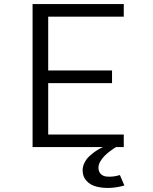

<svg xmlns="http://www.w3.org/2000/svg" viewBox="-20 -720 750 940"><path d="M548.5 0Q545 2 539.2 5.5Q533.5 9 518.5 20.2Q503.5 31.5 492 43Q480.5 54.5 471.2 70.2Q462 86 462 100.5Q462 120.5 473.5 131.8Q485 143 502.5 144.5Q520 146 536.2 143.8Q552.5 141.5 567 137L589 188Q555.5 198 520.2 199.8Q485 201.5 454.5 194.2Q424 187 404.2 166.2Q384.5 145.5 384.5 113.5Q384.5 93.5 394.8 74.5Q405 55.5 419.5 42.8Q434 30 448.8 19.8Q463.5 9.5 474 5L484 0H139.5V-700H586V-638.5H216V-375H528.5V-313H216V-61.5H586V0Z"/></svg>

Font: League Mono Light
Style: Regular
Weight: 300
Width: 6
Designer: Tyler Finck
Foundry: The League of Moveable Type / Tyler Finck
Version: Version 2.210